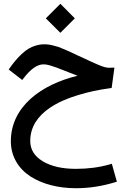

<svg xmlns="http://www.w3.org/2000/svg" viewBox="-20 -684 671 1011"><path d="M221.2 -587.4 297.9 -511.2 374 -587.4 297.9 -664.1ZM388.2 -285.2C199.2 -239.3 37.1 -124 37.1 60.1C37.1 138.2 76.7 203.6 139.6 244.6C202.1 285.2 286.6 307.1 380.4 307.1C449.2 307.1 518.1 296.4 586.4 275.4L595.7 272.5L592.8 263.7L568.8 178.2L559.1 181.2C503.9 197.3 443.8 205.1 379.4 205.1C307.6 205.1 250 191.9 205.6 165.5C161.1 138.7 139.2 103 139.2 58.6C139.2 -16.6 179.7 -73.2 241.7 -115.7C284.2 -144.5 331.5 -165 388.7 -182.6C445.8 -200.2 499.5 -211.4 560.5 -219.7L567.9 -220.7L582.5 -328.1L570.8 -327.6C564.9 -327.1 559.1 -327.1 553.7 -327.1C541.5 -327.1 523.4 -331.5 497.6 -342.8C484.4 -348.1 473.1 -353 463.9 -357.4C454.6 -361.3 441.4 -367.7 424.3 -376C407.2 -384.3 395 -389.6 387.7 -392.6C384.3 -394 376 -398.4 362.3 -404.8C348.6 -411.1 339.8 -415 335.4 -417C331.1 -418.9 322.8 -422.4 311.5 -427.2C300.3 -432.1 291.5 -435.5 285.6 -437.5C279.3 -439 271.5 -441.4 262.2 -443.8C243.2 -449.2 228.5 -450.7 212.4 -450.7C182.6 -450.7 153.8 -441.4 130.4 -427.7C118.7 -420.4 106.9 -411.6 95.2 -400.4C71.3 -378.4 53.2 -356.4 31.2 -325.7L25.9 -317.9L97.2 -262.7L103 -270.5C140.6 -320.3 176.3 -345.2 209 -345.2C217.8 -345.2 228.5 -343.8 240.7 -340.3C252.9 -336.9 264.6 -333 275.4 -329.1C286.1 -325.2 307.1 -316.9 337.9 -304.7C351.6 -299.3 368.2 -293 388.2 -285.2Z"/></svg>

Font: Samim Medium
Style: Regular
Weight: 500
Foundry: DejaVu fonts team - Redesigned by Saber Rastikerdar
Version: Version 4.0.5